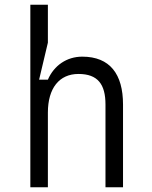

<svg xmlns="http://www.w3.org/2000/svg" viewBox="-20 -790 640 810"><path d="M108 -770V0H182V-315C182 -418 230 -478 311 -478C393 -478 425 -434 425 -349V0H499V-349C499 -477 444 -551 327 -551C262 -551 208 -514 182 -454H145L182 -610V-770Z"/></svg>

Font: Fliege Mono Light
Style: Regular
Weight: 300
Version: Version 0.020;Glyphs 3.3 (3306)